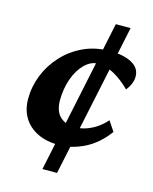

<svg xmlns="http://www.w3.org/2000/svg" viewBox="-105 -624 654 820"><g transform="rotate(15 222.0 -214.5)"><path d="M162.1 125 304.7 -553.7H370.1L226.6 125ZM275.4 -371.1Q244.1 -371.1 216.8 -344.2Q189.5 -317.4 173.8 -272.9Q158.2 -228.5 158.2 -176.8Q159.2 -127.9 184.6 -105.5Q210 -83 247.1 -83Q271.5 -83 294.9 -90.3Q318.4 -97.7 341.3 -112.3Q364.3 -127 384.8 -150.4L414.1 -106.4Q371.1 -47.9 314.9 -20Q258.8 7.8 203.1 7.8Q148.4 7.8 108.9 -11.2Q69.3 -30.3 47.4 -65.4Q25.4 -100.6 25.4 -149.4Q25.4 -203.1 45.4 -253.9Q65.4 -304.7 103.5 -346.2Q141.6 -387.7 193.8 -412.1Q246.1 -436.5 310.5 -436.5Q372.1 -436.5 408.2 -416.5Q444.3 -396.5 444.3 -359.4Q444.3 -341.8 437 -325.2Q429.7 -308.6 418.9 -295.9Q384.8 -330.1 348.1 -350.6Q311.5 -371.1 275.4 -371.1Z"/></g></svg>

Font: Crimson Pro
Style: Bold Italic
Weight: 700
Italic angle: -12°
Designer: Jacques Le Bailly
Foundry: Baron von Fonthausen
Version: Version 1.003